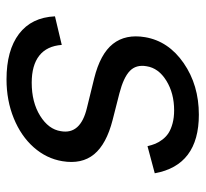

<svg xmlns="http://www.w3.org/2000/svg" viewBox="-40 -552 604 563"><g transform="rotate(90 261.5 -271.0)"><path d="M488.6 -423.3 409.1 -402Q406.2 -414.4 402 -424.9Q397.7 -435.4 389.6 -446Q381.4 -456.7 370.4 -463.8Q359.4 -470.9 342.3 -475.5Q325.3 -480.1 304 -480.1Q253.9 -480.1 217 -457.2Q180 -434.3 174.7 -399.1Q169.4 -368.6 188.6 -350.1Q207.7 -331.7 254.3 -319.6L332.4 -299.7Q403.1 -281.6 432.9 -245.4Q462.7 -209.2 453.1 -152Q445.3 -105.5 412.5 -68.4Q379.6 -31.2 327.4 -9.9Q275.2 11.4 213.1 11.4Q128.2 11.4 79.9 -25.2Q31.6 -61.8 28.4 -130.7L112.2 -150.6Q115.4 -106.9 143.6 -84.7Q171.9 -62.5 223 -62.5Q280.5 -62.5 320.1 -87.2Q359.7 -111.9 365.1 -147.7Q375.7 -205.6 296.9 -224.4L210.2 -245.7Q138.5 -263.5 109.2 -300.6Q79.9 -337.7 89.5 -394.9Q101.2 -463.8 165.7 -508.2Q230.1 -552.6 316.8 -552.6Q465.2 -552.6 488.6 -423.3Z"/></g></svg>

Font: Karasuma Gothic
Style: Italic
Weight: 400
Italic angle: -9.39999°
Designer: Rasmus Andersson / Ryoko Nishizuka
Foundry: Genbu
Version: Version 1.00